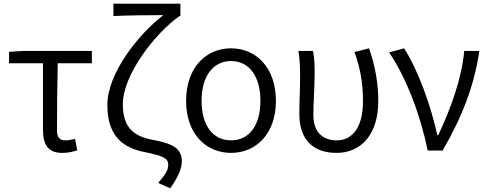

<svg xmlns="http://www.w3.org/2000/svg" viewBox="-20 -816 2642 1041"><path d="M318 13C349 13 379 6 399 -1L387 -63C369 -59 352 -55 335 -55C304 -55 289 -70 289 -109C289 -224 290 -347 293 -473H478V-540H106L29 -535V-473H213V-115C213 -31 240 13 318 13Z M903 205C947 144 966 93 966 60C966 -12 916 -37 813 -57C712 -75 646 -117 646 -251C646 -408 816 -631 953 -729H958V-796H595V-729C668 -733 802 -734 866 -734C732 -632 562 -419 562 -247C562 -70 655 -13 766 9C870 30 892 44 892 77C892 108 878 127 838 176Z M1233 13C1367 13 1476 -89 1476 -269C1476 -451 1367 -554 1233 -554C1098 -554 989 -451 989 -269C989 -89 1098 13 1233 13ZM1233 -55C1132 -55 1073 -139 1073 -269C1073 -399 1132 -485 1233 -485C1333 -485 1392 -399 1392 -269C1392 -139 1333 -55 1233 -55Z M1805 13C1936 13 2031 -85 2031 -268C2031 -365 2014 -459 1981 -554L1902 -534C1938 -435 1948 -350 1948 -266C1948 -121 1887 -55 1806 -55C1738 -55 1679 -91 1679 -194C1679 -260 1686 -352 1686 -415C1686 -462 1685 -502 1677 -540H1598C1607 -484 1607 -438 1607 -395C1607 -329 1603 -264 1603 -198C1603 -55 1681 13 1805 13Z M2299 0H2380C2489 -189 2551 -352 2579 -540H2497C2484 -392 2423 -224 2356 -83H2351C2319 -234 2248 -435 2171 -554L2090 -532C2183 -393 2258 -198 2299 0Z"/></svg>

Font: Noto Sans CJK JP DemiLight
Style: Regular
Weight: 350
Designer: Ryoko NISHIZUKA (kana & ideographs); Paul D. Hunt (Latin, Greek & Cyrillic); Wenlong ZHANG (bopomofo); Sandoll Communica
Foundry: Adobe Systems Incorporated
Version: Version 1.004;PS 1.004;hotconv 1.0.82;makeotf.lib2.5.63406